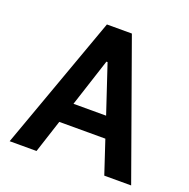

<svg xmlns="http://www.w3.org/2000/svg" viewBox="-125 -820 925 940"><g transform="rotate(20 337.5 -350.0)"><path d="M459 -172H219L163 0H23L275 -700H405L656 0H516ZM424 -279 341 -528H335L254 -279Z"/></g></svg>

Font: Be Vietnam
Style: Bold
Weight: 700
Designer: Gabriel Lam
Foundry: TypeRant
Version: Version 4.000